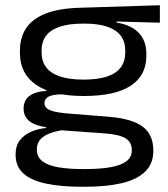

<svg xmlns="http://www.w3.org/2000/svg" viewBox="-20 -522 640 732"><path d="M300 -156Q180 -156 118 -198.5Q56 -241 56 -320V-328.5Q56 -380 80.5 -415.8Q105 -451.5 156 -471Q207 -490.5 286.5 -492.5L589.5 -502V-435.5L424 -440L424.5 -436Q464 -429.5 489 -413.2Q514 -397 526 -372.8Q538 -348.5 538 -317V-309.5Q538 -234 478.2 -195Q418.5 -156 300 -156ZM295.5 122.5H306Q360.5 122.5 400 115.8Q439.5 109 461 93.5Q482.5 78 482.5 51.5V49.5Q482.5 20 458.5 5.2Q434.5 -9.5 378.5 -13.5L204 -26L232 -28Q200 -24 174.8 -15.5Q149.5 -7 135 8.2Q120.5 23.5 120.5 47.5V48.5Q120.5 76.5 141.8 92.8Q163 109 202.5 115.8Q242 122.5 295.5 122.5ZM290 190Q213 190 156.8 178.2Q100.5 166.5 70 140Q39.5 113.5 39.5 67.5V66Q39.5 34.5 55 13.8Q70.5 -7 97 -19Q123.5 -31 155.5 -34L155 -37Q112 -43.5 91 -61Q70 -78.5 70 -108V-108.5Q70 -128 79 -142.2Q88 -156.5 107.2 -165Q126.5 -173.5 157 -175.5V-187.5L261.5 -161.5L220.5 -162.5Q180 -162 164.8 -153.5Q149.5 -145 149.5 -129Q149.5 -110.5 171.5 -101.5Q193.5 -92.5 248.5 -88.5L393 -77Q482 -70 523.2 -39.8Q564.5 -9.5 564.5 51.5V53.5Q564.5 103 532.5 133.2Q500.5 163.5 442.2 176.8Q384 190 305 190ZM298.5 -218.5Q353 -218.5 388.2 -230.2Q423.5 -242 440.5 -265.2Q457.5 -288.5 457.5 -321.5V-330Q457.5 -362.5 440.8 -385.2Q424 -408 389.5 -420Q355 -432 302 -432H298Q242 -432 206.8 -419.8Q171.5 -407.5 155 -384.8Q138.5 -362 138.5 -330V-322Q138.5 -289 155.8 -265.8Q173 -242.5 208.5 -230.5Q244 -218.5 298.5 -218.5Z"/></svg>

Font: Anek Gujarati SemiExpanded
Style: Regular
Weight: 400
Width: 6
Designer: Mrunmayee Ghaisas (Gujarati), Yesha Goshar (Latin)
Foundry: Ek Type
Version: Version 1.003